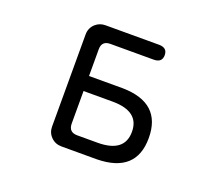

<svg xmlns="http://www.w3.org/2000/svg" viewBox="-118 -883 1236 1066"><g transform="rotate(20 500.0 -350.0)"><path d="M775.4 -201.2Q775.4 3.9 545.9 7.8H335.9Q298.8 7.8 273.9 -17.1Q249 -42 249 -78.1V-622.1Q249 -661.1 277.3 -686.5Q301.8 -708 335.9 -708H651.4Q701.2 -708 701.2 -664.1Q701.2 -620.1 651.4 -620.1H396.5Q345.7 -620.1 345.7 -570.3V-412.1H545.9Q775.4 -408.2 775.4 -201.2ZM396.5 -80.1H516.6Q675.8 -80.1 675.8 -202.1Q675.8 -321.3 521.5 -323.2H345.7V-131.8Q345.7 -80.1 396.5 -80.1Z"/></g></svg>

Font: KTXP_ComRound
Style: Medium
Weight: 500
Version: Version 1.01;May 16, 2022;FontCreator 13.0.0.2683 64-bit